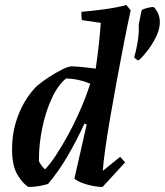

<svg xmlns="http://www.w3.org/2000/svg" viewBox="-20 -732 656 764"><path d="M93 12Q71 -1 49.5 -36.5Q28 -72 28 -138Q28 -195 42.5 -243.5Q57 -292 79.5 -329Q102 -366 127 -390Q147 -407 174.5 -425Q202 -443 227 -455.5Q252 -468 266 -468Q290 -467 314 -464.5Q338 -462 361 -459Q369 -515 374 -562.5Q379 -610 381 -641L306 -652Q303 -667 304 -685Q344 -688 395 -695Q446 -702 483 -712L500 -691Q487 -632 473 -560Q459 -488 445 -412.5Q431 -337 419 -267Q407 -197 399 -140.5Q391 -84 389 -52L458 -108L478 -86L388 12Q372 12 350.5 8Q329 4 308.5 -3.5Q288 -11 276 -21L325 -237L316 -240Q283 -169 247.5 -108.5Q212 -48 171 0Q155 5 134.5 8.5Q114 12 93 12ZM159 -58Q178 -77 202.5 -114Q227 -151 252.5 -198Q278 -245 300.5 -297Q323 -349 339 -399Q295 -418 243 -420Q210 -393 185.5 -339.5Q161 -286 148 -222Q135 -158 135 -100V-90Q145 -71 159 -58ZM532 -634Q533 -638 535.5 -651Q538 -664 540.5 -677Q543 -690 545 -693Q570 -704 592 -704Q607 -688 612.5 -669Q618 -650 615 -629Q612 -607 598.5 -580.5Q585 -554 567 -530.5Q549 -507 532 -492Q527 -492 521 -497Q515 -502 514 -505Q522 -530 528 -567Q534 -604 532 -634Z"/></svg>

Font: Labrada SemiBold
Style: Italic
Weight: 600
Italic angle: -7°
Designer: Mercedes Jáuregui
Foundry: Omnibus-Type Team
Version: Version 1.000; ttfautohint (v1.8.4.7-5d5b)